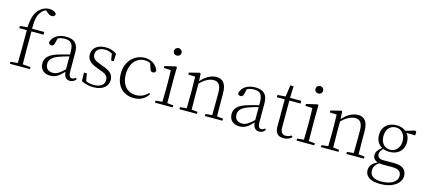

<svg xmlns="http://www.w3.org/2000/svg" viewBox="-72 -1507 5472 2462"><g transform="rotate(15 2663.5 -275.5)"><path d="M131 0H303V-27L198 -36L196 -226V-472H357V-508H195C194 -626 207 -678 237 -723C254 -750 279 -772 307 -782L327 -765C355 -742 374 -730 397 -730C422 -730 439 -745 440 -764C431 -793 392 -811 347 -811C302 -811 257 -794 219 -758C165 -707 140 -634 134 -510L35 -502V-472H135V-226C135 -163 134 -99 132 -36L37 -27V0Z M835 13C867 13 895 -1 915 -30L900 -46C884 -31 872 -25 855 -25C825 -25 809 -44 809 -113V-354C809 -473 754 -522 645 -522C543 -522 472 -476 450 -397C454 -377 467 -366 487 -366C508 -366 521 -375 527 -402L544 -472C574 -486 603 -492 632 -492C712 -492 750 -463 750 -350V-314C704 -303 654 -290 607 -276C483 -239 437 -188 437 -114C437 -31 496 14 573 14C644 14 689 -19 751 -85C757 -23 784 13 835 13ZM750 -117C681 -51 642 -30 597 -30C538 -30 499 -62 499 -125C499 -175 530 -217 619 -249C659 -264 705 -277 750 -289Z M1145 14C1276 14 1340 -53 1340 -132C1340 -199 1303 -242 1203 -278L1155 -296C1083 -321 1051 -347 1051 -399C1051 -452 1090 -491 1170 -491C1202 -491 1233 -483 1265 -465L1280 -376H1315L1318 -478C1270 -508 1229 -522 1171 -522C1058 -522 995 -461 995 -382C995 -310 1045 -269 1124 -240L1174 -221C1256 -194 1283 -166 1283 -116C1283 -58 1237 -16 1145 -16C1100 -16 1068 -24 1039 -38L1022 -137H984L986 -23C1039 1 1084 14 1145 14Z M1683 14C1774 14 1832 -25 1875 -88L1860 -101C1813 -52 1760 -30 1700 -30C1587 -30 1507 -112 1507 -255C1507 -400 1588 -491 1694 -491C1721 -491 1746 -486 1772 -474L1795 -404C1802 -379 1813 -368 1837 -368C1856 -368 1868 -377 1873 -398C1848 -475 1777 -522 1693 -522C1563 -522 1443 -422 1443 -248C1443 -85 1538 14 1683 14Z M2076 -655C2103 -655 2127 -675 2127 -704C2127 -733 2103 -754 2076 -754C2048 -754 2026 -733 2026 -704C2026 -675 2048 -655 2076 -655ZM2051 0H2198V-27L2117 -35L2115 -226V-377L2117 -511L2105 -519L1958 -485V-459L2051 -456C2053 -405 2055 -349 2055 -281V-226C2055 -172 2054 -91 2052 -36L1963 -27V0Z M2712 0H2858V-27L2777 -36L2775 -226V-335C2775 -471 2726 -522 2641 -522C2576 -522 2505 -489 2437 -412L2432 -511L2419 -519L2282 -485V-459L2374 -455C2376 -405 2377 -350 2377 -281V-226L2375 -36L2287 -27V0H2520V-27L2440 -36L2438 -226V-380C2510 -454 2572 -474 2617 -474C2678 -474 2715 -438 2715 -334V-226L2713 -36L2625 -27V0Z M3347 13C3379 13 3407 -1 3427 -30L3412 -46C3396 -31 3384 -25 3367 -25C3337 -25 3321 -44 3321 -113V-354C3321 -473 3266 -522 3157 -522C3055 -522 2984 -476 2962 -397C2966 -377 2979 -366 2999 -366C3020 -366 3033 -375 3039 -402L3056 -472C3086 -486 3115 -492 3144 -492C3224 -492 3262 -463 3262 -350V-314C3216 -303 3166 -290 3119 -276C2995 -239 2949 -188 2949 -114C2949 -31 3008 14 3085 14C3156 14 3201 -19 3263 -85C3269 -23 3296 13 3347 13ZM3262 -117C3193 -51 3154 -30 3109 -30C3050 -30 3011 -62 3011 -125C3011 -175 3042 -217 3131 -249C3171 -264 3217 -277 3262 -289Z M3672 14C3718 14 3754 -1 3781 -29L3767 -47C3740 -32 3720 -24 3689 -24C3644 -24 3620 -51 3620 -115V-472H3769V-508H3620L3625 -663H3582L3561 -510L3454 -502V-472H3559V-196C3559 -161 3558 -142 3558 -112C3558 -28 3593 14 3672 14Z M3955 -655C3982 -655 4006 -675 4006 -704C4006 -733 3982 -754 3955 -754C3927 -754 3905 -733 3905 -704C3905 -675 3927 -655 3955 -655ZM3930 0H4077V-27L3996 -35L3994 -226V-377L3996 -511L3984 -519L3837 -485V-459L3930 -456C3932 -405 3934 -349 3934 -281V-226C3934 -172 3933 -91 3931 -36L3842 -27V0Z M4591 0H4737V-27L4656 -36L4654 -226V-335C4654 -471 4605 -522 4520 -522C4455 -522 4384 -489 4316 -412L4311 -511L4298 -519L4161 -485V-459L4253 -455C4255 -405 4256 -350 4256 -281V-226L4254 -36L4166 -27V0H4399V-27L4319 -36L4317 -226V-380C4389 -454 4451 -474 4496 -474C4557 -474 4594 -438 4594 -334V-226L4592 -36L4504 -27V0Z M5029 -197C4953 -197 4903 -257 4903 -345C4903 -433 4954 -493 5031 -493C5106 -493 5158 -434 5158 -346C5158 -258 5106 -197 5029 -197ZM5030 -168C5140 -168 5216 -237 5216 -345C5216 -392 5203 -431 5178 -460L5295 -459V-507L5279 -518L5156 -482C5125 -508 5081 -522 5030 -522C4919 -522 4844 -453 4844 -345C4844 -276 4874 -223 4926 -193C4876 -152 4855 -121 4855 -82C4855 -41 4876 -13 4920 0C4854 33 4819 72 4819 128C4819 206 4879 260 5019 260C5198 260 5292 172 5292 83C5292 0 5236 -45 5127 -45H4980C4925 -45 4903 -70 4903 -105C4903 -134 4916 -155 4945 -184C4969 -174 4998 -168 5030 -168ZM4941 7C4957 10 4975 11 4993 11H5119C5208 11 5236 49 5236 97C5236 169 5163 226 5023 226C4927 226 4874 189 4874 117C4874 71 4894 42 4941 7Z"/></g></svg>

Font: Noto Serif CJK SC ExtraLight
Style: Regular
Weight: 200
Designer: Ryoko NISHIZUKA 西塚涼子 (kana & ideographs); Frank Grießhammer (Latin, Greek & Cyrillic); Wenlong ZHANG 张文龙 (bopomofo); San
Foundry: Adobe
Version: Version 2.001;hotconv 1.1.0;makeotfexe 2.6.0